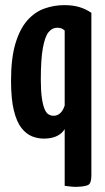

<svg xmlns="http://www.w3.org/2000/svg" viewBox="-20 -530 411 748"><path d="M276 198Q264 198 253 196.5Q242 195 232 194V-27Q221 -9 200.5 0.5Q180 10 151 10Q127 10 104.5 1Q82 -8 63.5 -31.5Q45 -55 34 -99.5Q23 -144 23 -216Q23 -303 40 -360Q57 -417 86 -450Q115 -483 152.5 -496.5Q190 -510 230 -510Q264 -510 289 -502.5Q314 -495 336 -480V153Q336 183 324.5 190Q313 197 276 198ZM189 -79Q204 -79 215 -89.5Q226 -100 232 -119V-411Q227 -416 220 -419Q213 -422 203 -422Q183 -422 169 -404.5Q155 -387 147 -343Q139 -299 139 -220Q139 -177 143 -149Q147 -121 153.5 -105.5Q160 -90 169 -84.5Q178 -79 189 -79Z"/></svg>

Font: Yanone Kaffeesatz SemiBold
Style: Regular
Weight: 600
Designer: Yanone (Cyrillic: Daniel Pouzeot, Huerta Tipografica, and Cyreal)
Foundry: Yanone
Version: Version 2.003